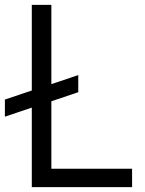

<svg xmlns="http://www.w3.org/2000/svg" viewBox="-42 -765 593 785"><path d="M88 -325 -22 -288V-358L88 -395V-745H168V-421L278 -458V-388L168 -351V-75H498V0H88Z"/></svg>

Font: Eudoxus Sans
Style: Regular
Weight: 400
Designer: Stijn de Vries
Foundry: tokotype
Version: Version 2.005